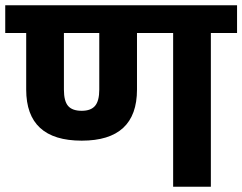

<svg xmlns="http://www.w3.org/2000/svg" viewBox="-40 -713 925 733"><path d="M865 -693V-587H765V0H621V-587H483V-371Q483 -176 272 -176Q60 -176 60 -371V-587H-20V-693ZM339 -371V-587H204V-371Q204 -327 220 -308.5Q236 -290 272 -290Q307 -290 323 -309Q339 -328 339 -371Z"/></svg>

Font: FiraGO
Style: Bold
Weight: 700
Designer: bBox Type
Foundry: bBox Type GmbH
Version: Version 1.001;PS 001.001;hotconv 1.0.88;makeotf.lib2.5.64775